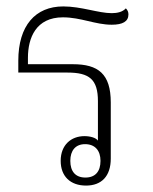

<svg xmlns="http://www.w3.org/2000/svg" viewBox="-20 -573 478 598"><path d="M248 5C296 5 325 -24 325 -79V-254C325 -343 286 -373 207 -373H67V-393C67 -455 92 -519 176 -519C232 -519 277 -496 328 -496C362 -496 380 -506 380 -528C380 -535 378 -541 372 -547C362 -536 346 -532 328 -532C287 -532 233 -553 177 -553C90 -553 37 -493 37 -384V-347H190C258 -347 285 -326 285 -258V-135C279 -144 261 -149 243 -149C202 -149 169 -122 169 -72C169 -24 199 5 248 5ZM246 -20C215 -20 199 -39 199 -72C199 -104 215 -124 245 -124C276 -124 293 -104 293 -72C293 -39 277 -20 246 -20Z"/></svg>

Font: Noto Serif Thai SemiCondensed ExtraLight
Style: Regular
Weight: 200
Width: 4
Designer: Monotype Design Team
Foundry: Monotype Imaging Inc.
Version: Version 2.002